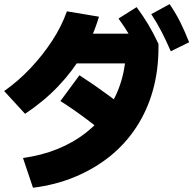

<svg xmlns="http://www.w3.org/2000/svg" viewBox="-21 -872 924 918"><path d="M88.9 -116.7Q178.9 -128.9 255 -160Q331.1 -191.1 391.1 -238.3Q451.1 -285.6 493.9 -348.3Q536.7 -411.1 558.9 -485Q581.1 -558.9 581.1 -644.4L645.6 -568.9H285.6V-711.1H705.6L736.7 -662.2V-644.4Q736.7 -535.6 710 -440Q683.3 -344.4 631.1 -264.4Q578.9 -184.4 505 -125Q431.1 -65.6 338.3 -26.7Q245.6 12.2 136.7 25.6ZM-1.1 -436.7Q65.6 -483.3 123.9 -545Q182.2 -606.7 227.8 -676.1Q273.3 -745.6 298.9 -817.8L452.2 -792.2Q424.4 -697.8 375 -614.4Q325.6 -531.1 257.2 -459.4Q188.9 -387.8 98.9 -327.8ZM545.6 -182.2Q465.6 -247.8 396.7 -299.4Q327.8 -351.1 267.8 -388.9L358.9 -512.2Q431.1 -465.6 501.7 -413.3Q572.2 -361.1 636.7 -305.6ZM647.8 -611.1Q623.3 -661.1 599.4 -701.7Q575.6 -742.2 545.6 -783.3L632.2 -837.8Q662.2 -797.8 687.8 -755Q713.3 -712.2 736.7 -662.2ZM795.6 -626.7Q773.3 -677.8 751.7 -720Q730 -762.2 702.2 -804.4L790 -852.2Q818.9 -810 840.6 -766.7Q862.2 -723.3 883.3 -670Z"/></svg>

Font: Paperlogy 8 ExtraBold
Style: Regular
Weight: 800
Designer: redesigned by Lee Juim, glyphs from Gmarket Sans & Montserrat
Foundry: PT&
Version: Version 1.001